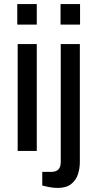

<svg xmlns="http://www.w3.org/2000/svg" viewBox="-20 -743 465 945"><path d="M67 0V-526H161V0ZM65 -622V-723H161V-622ZM264 182Q244 182 223 178Q202 174 188 170V103H232Q279 103 279 55V-526H373V55Q373 86 363.5 115Q354 144 330 163Q306 182 264 182ZM278 -622V-723H374V-622Z"/></svg>

Font: Archivo Narrow Medium
Style: Regular
Weight: 500
Designer: Hector Gatti
Foundry: Omnibus-Type
Version: Version 3.002